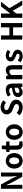

<svg xmlns="http://www.w3.org/2000/svg" viewBox="2909 -3703 808 6666"><g transform="rotate(-90 3313.0 -370.0)"><path d="M91 0H231V-297C231 -382 220 -475 213 -555H218L293 -396L507 0H657V-741H517V-445C517 -361 529 -263 536 -186H531L457 -346L242 -741H91Z M1062 14C1202 14 1331 -94 1331 -280C1331 -466 1202 -574 1062 -574C922 -574 793 -466 793 -280C793 -94 922 14 1062 14ZM1062 -106C986 -106 943 -174 943 -280C943 -385 986 -454 1062 -454C1138 -454 1181 -385 1181 -280C1181 -174 1138 -106 1062 -106Z M1631 14C1680 14 1719 3 1749 -7L1725 -114C1710 -108 1688 -102 1670 -102C1620 -102 1594 -132 1594 -196V-444H1732V-560H1594V-711H1472L1455 -560L1368 -553V-444H1447V-196C1447 -71 1498 14 1631 14Z M2061 14C2201 14 2330 -94 2330 -280C2330 -466 2201 -574 2061 -574C1921 -574 1792 -466 1792 -280C1792 -94 1921 14 2061 14ZM2061 -106C1985 -106 1942 -174 1942 -280C1942 -385 1985 -454 2061 -454C2137 -454 2180 -385 2180 -280C2180 -174 2137 -106 2061 -106Z M2913 14C3084 14 3185 -89 3185 -210C3185 -317 3126 -374 3036 -411L2939 -452C2876 -477 2824 -496 2824 -549C2824 -598 2865 -627 2930 -627C2991 -627 3040 -605 3087 -566L3162 -659C3102 -720 3016 -754 2930 -754C2780 -754 2674 -661 2674 -540C2674 -432 2749 -372 2824 -341L2923 -299C2989 -271 3034 -254 3034 -199C3034 -147 2993 -114 2916 -114C2851 -114 2781 -147 2728 -196L2643 -94C2715 -25 2814 14 2913 14Z M3442 14C3506 14 3562 -18 3611 -60H3615L3625 0H3745V-327C3745 -489 3672 -574 3530 -574C3442 -574 3362 -541 3296 -500L3349 -403C3401 -433 3451 -456 3503 -456C3572 -456 3596 -414 3599 -359C3373 -335 3276 -272 3276 -152C3276 -57 3342 14 3442 14ZM3490 -101C3447 -101 3416 -120 3416 -164C3416 -214 3462 -252 3599 -269V-156C3563 -121 3532 -101 3490 -101Z M3895 0H4042V-385C4083 -426 4112 -448 4158 -448C4213 -448 4237 -418 4237 -331V0H4384V-349C4384 -490 4332 -574 4211 -574C4135 -574 4078 -534 4029 -486H4026L4015 -560H3895Z M4696 14C4842 14 4919 -65 4919 -163C4919 -267 4837 -304 4763 -332C4704 -354 4652 -369 4652 -410C4652 -442 4676 -464 4727 -464C4768 -464 4807 -445 4847 -416L4913 -505C4867 -540 4804 -574 4723 -574C4595 -574 4514 -503 4514 -403C4514 -309 4593 -266 4664 -239C4723 -216 4781 -197 4781 -155C4781 -120 4756 -96 4700 -96C4648 -96 4600 -118 4550 -157L4483 -65C4539 -19 4621 14 4696 14Z M5270 0H5418V-320H5698V0H5845V-741H5698V-449H5418V-741H5270Z M6027 0H6175V-208L6272 -333L6464 0H6626L6360 -449L6586 -741H6423L6178 -419H6175V-741H6027Z"/></g></svg>

Font: Noto Sans HK
Style: Bold
Weight: 700
Designer: Ryoko NISHIZUKA 西塚涼子 (kana, bopomofo & ideographs); Paul D. Hunt (Latin, Greek & Cyrillic); Sandoll Communications 산돌커뮤니
Foundry: Adobe
Version: Version 2.002;hotconv 1.0.116;makeotfexe 2.5.65601